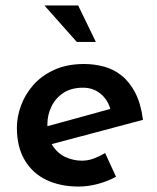

<svg xmlns="http://www.w3.org/2000/svg" viewBox="-20 -675 575 705"><path d="M281 -85Q303 -85 324.5 -93Q346 -101 366 -113L406 -26Q375 -9 339 0.5Q303 10 269 10Q201 10 150 -14.5Q99 -39 70.5 -87.5Q42 -136 42 -206Q42 -246 57 -287Q72 -328 102 -362.5Q132 -397 179 -418.5Q226 -440 289 -440Q326 -440 361.5 -430.5Q397 -421 426 -398Q455 -375 476 -335.5Q497 -296 505 -235L152 -141L134 -206L425 -286L386 -272Q376 -309 349 -331Q322 -353 285 -353Q242 -353 213 -334Q184 -315 169 -284Q154 -253 154 -219Q154 -170 173 -140.5Q192 -111 221 -98Q250 -85 281 -85ZM267 -655 332 -521H262L143 -655Z"/></svg>

Font: Josefin Sans Thin SemiBold
Style: Italic
Weight: 600
Italic angle: -7°
Version: Version 2.000